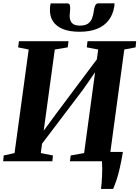

<svg xmlns="http://www.w3.org/2000/svg" viewBox="-24 -998 863 1188"><path d="M601 171Q603 154.5 604.8 133.8Q606.5 113 607.5 90.2Q608.5 67.5 608.5 44.5Q608.5 21.5 607 0L572.5 -58H736.5Q727 -1 717.2 41.8Q707.5 84.5 697 115.5Q686.5 146.5 676 171ZM-4.5 0 -1 -36 66 -51 153.5 -691.5 88 -705 93.5 -743H400L395 -705L315 -691.5L238.5 -132L211.5 -142L331 -304.5L612 -680L568.5 -580L583.5 -691.5L513 -705L517.5 -743H818.5L815 -705L745 -691.5L658 -51L726.5 -36L722 0H408.5L413.5 -36L496.5 -51L570.5 -596L598.5 -600L490 -444L196.5 -56.5L241 -145L228.5 -51L303.5 -36L300 0ZM391.5 -977Q404.5 -977 407.8 -967.2Q411 -957.5 410 -942.5Q410 -934.5 408.8 -923Q407.5 -911.5 407 -903.5Q406 -873 420.8 -856.2Q435.5 -839.5 470 -839.5Q503.5 -839.5 521 -852.2Q538.5 -865 546.2 -886.2Q554 -907.5 557 -933.5Q559.5 -951.5 565.5 -964.5Q571.5 -977.5 585.5 -977.5H684.5Q684.5 -972.5 684.2 -967.5Q684 -962.5 683 -957Q675 -908 648.5 -873Q622 -838 577 -819.8Q532 -801.5 468 -801.5Q406.5 -801.5 365.2 -818.2Q324 -835 303.5 -866.8Q283 -898.5 285 -943Q285.5 -951.5 286.2 -960Q287 -968.5 289.5 -977Z"/></svg>

Font: Merriweather 72pt ExtraBold
Style: Italic
Weight: 800
Italic angle: -7.8°
Version: Version 2.101